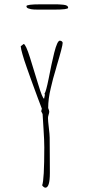

<svg xmlns="http://www.w3.org/2000/svg" viewBox="-20 -852 392 887"><path d="M273.4 -830.1Q262.2 -831.5 251 -831.8Q239.7 -832 222.7 -832H166Q103 -832 102.1 -823.7Q102.1 -820.3 104.5 -816.9Q107.4 -813 123.5 -809.6Q132.8 -807.6 155.3 -807.6H174.8H231Q293.9 -807.6 294.9 -815.9Q294.9 -821.8 290 -825.2Q285.2 -828.6 273.4 -830.1ZM189.5 15.1Q210.4 15.1 210.4 -52.7V-57.1Q210.4 -101.6 210 -136.7Q209.5 -171.9 209.5 -215.8Q209.5 -229.5 205.6 -261.7Q201.7 -293.9 201.7 -307.1Q201.7 -313 204.6 -322.3Q207.5 -331.1 207.5 -335.9Q207.5 -341.3 202.6 -353Q202.6 -395.5 214.4 -444.3Q219.7 -468.8 225.3 -488.8Q231 -508.8 238.8 -535.6L241.7 -546.4Q269.5 -638.7 269.5 -653.8Q269.5 -658.2 265.4 -661.1Q261.2 -664.1 256.3 -664.1Q244.6 -664.1 230.5 -608.4Q217.3 -554.7 205.1 -490.2Q192.4 -427.2 185.5 -418.9L187.5 -414.1L183.6 -396Q175.8 -398.4 157.2 -460.4L149.9 -483.9Q131.8 -543.9 118.7 -585.4Q99.1 -647.5 89.4 -648.9L75.7 -638.2Q76.7 -625.5 84 -600.6Q90.3 -577.6 103.3 -541Q116.2 -504.4 120.1 -493.7L130.9 -463.9Q143.1 -429.7 155.5 -397Q168 -364.3 173.3 -350.1L170.4 -337.9L176.8 -325.2L181.2 -254.4Q184.6 -203.6 184.6 -170.9Q184.6 -21 174.8 3.9Q176.3 7.3 181.2 11.2Q186 15.1 189.5 15.1Z"/></svg>

Font: Amatica SC
Style: Regular
Weight: 400
Designer: Vernon Adams, Ben Nathan
Foundry: newtypography
Version: Version 2.001